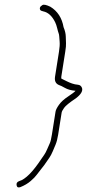

<svg xmlns="http://www.w3.org/2000/svg" viewBox="-20 -678 378 827"><path d="M152.2 -645.5C153.5 -649.2 156.9 -652.7 162.6 -656.1C168.3 -659.6 179.7 -657.2 196.8 -649C227.9 -630.1 246.9 -600.7 253.8 -561C259.9 -546.2 263.1 -532.8 263.3 -520.9C263.5 -509 263.9 -499.2 264.3 -491.5C264.8 -483.8 263.7 -471.7 261 -455L244.1 -348C243.7 -345.3 243.6 -342.7 243.8 -340C244.4 -339.3 246.8 -338 251.2 -336C255.5 -334 261.1 -331.3 267.9 -327.8C274.7 -324.4 282.2 -321.2 290.4 -318.3C298.6 -315.4 307 -313.7 315.6 -313C324.1 -312.3 330 -307.7 333.3 -299C337.3 -286 328.6 -271.3 307.4 -255C279.6 -236.4 262.5 -222.6 256.2 -213.5C249.8 -204.5 246.3 -197.7 245.5 -193L230.5 -98C227.7 -80.4 223.9 -65.9 219.1 -54.5L207.5 -26.9C202.4 -14.9 197.5 -5.6 192.8 1C188.5 7 184.6 12.7 181.1 18C174.1 28.7 166.5 39 158.2 49C150 59 143.2 67.7 137.9 75.2C132.6 82.6 124 91.5 111.9 101.9C99.9 112.3 85.1 121 67.7 128C58.5 131.3 53.1 128.7 51.5 120C49.8 111.3 53.6 105.3 62.8 102C89.2 94.8 121.4 62.4 159.2 5C162.7 -0.3 166.5 -5.8 170.6 -11.5C174.7 -17.2 179 -25.4 183.5 -36C188 -46.7 191.7 -55.2 194.8 -61.7C197.8 -68.2 200.7 -80.3 203.5 -98L219.2 -197C220.3 -204.4 225.3 -214.3 234.1 -226.7C242.9 -239.2 256 -251 273.2 -262.3C290.5 -273.7 301.2 -281.9 305.4 -287H304.4C286 -288.7 271.1 -292.8 259.9 -299.3C248.6 -305.8 239.7 -310 233.4 -312C219.7 -317.9 214.2 -329.9 217.1 -348L234 -455C236.9 -473 237.8 -487.3 236.9 -498C235.9 -508.7 235.3 -516.5 235.1 -521.5C234.9 -526.5 233.9 -531.2 232.3 -535.5C230.6 -539.8 228.7 -546.9 226.3 -556.6C224 -566.4 221.1 -574.8 217.7 -582C204.5 -609.1 187.3 -624.8 166.1 -629.1C159.2 -630.4 154.9 -632.6 153.1 -635.5C151.3 -638.5 151 -641.8 152.2 -645.5Z"/></svg>

Font: Proton
Style: BdIt
Weight: 500
Version: Version 1.017